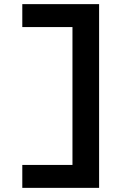

<svg xmlns="http://www.w3.org/2000/svg" viewBox="-20 -720 631 930"><path d="M88 190V79H337L331 87V-601L341 -589H88V-700H460V190Z"/></svg>

Font: Lexend Peta Medium
Style: Regular
Weight: 500
Designer: Bonnie Shaver-Troup, Thomas Jockin
Foundry: Lexend
Version: Version 1.007